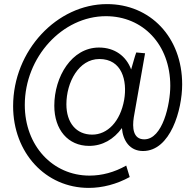

<svg xmlns="http://www.w3.org/2000/svg" viewBox="-20 -729 951 937"><path d="M413 188C480 188 549 170 613 135L596 79C538 112 477 128 417 128C237 128 101 -18 101 -217C101 -450 284 -650 497 -650C677 -650 811 -512 811 -310C811 -221 774 -49 684 -49C629 -49 625 -106 633 -157L688 -469L645 -473C637 -452 631 -426 620 -390C596 -455 540 -497 463 -497C330 -497 245 -355 245 -213C245 -96 312 -17 415 -17C480 -17 535 -49 575 -104C580 -43 613 8 678 8C812 8 869 -193 869 -317C869 -548 713 -709 502 -709C259 -709 44 -483 44 -211C44 16 202 188 413 188ZM430 -72C352 -72 304 -130 304 -220C304 -327 364 -441 465 -441C575 -441 602 -336 586 -242C567 -135 504 -72 430 -72Z"/></svg>

Font: Fixel Text 20240404 Light
Style: Italic
Weight: 300
Width: 4
Italic angle: -10°
Designer: AlfaBravo + MacPaw
Foundry: Kyrylo Tkachov, Marchela Mozhyna, Serhii Makarenko, Maria Weinstein, Zakhar Kryvoshyya
Version: Version 1.211;Glyphs 3.2 (3225)